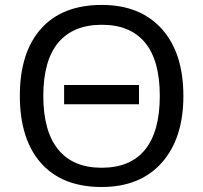

<svg xmlns="http://www.w3.org/2000/svg" viewBox="-20 -745 821 775"><path d="M238.8 -401.9H541V-324.2H238.8ZM720.2 -357.9Q720.2 -186.5 633.1 -88.4Q545.9 9.8 390.1 9.8Q231.4 9.8 145.8 -86.4Q60.1 -182.6 60.1 -358.9Q60.1 -533.2 145.8 -629.2Q231.4 -725.1 391.1 -725.1Q545.9 -725.1 633.1 -628.2Q720.2 -531.2 720.2 -357.9ZM154.8 -357.9Q154.8 -215.3 214.8 -141.6Q274.9 -67.9 390.1 -67.9Q506.8 -67.9 565.9 -141.4Q625 -214.8 625 -357.9Q625 -501 565.4 -573Q505.9 -645 391.1 -645Q275.4 -645 215.1 -572.8Q154.8 -500.5 154.8 -357.9Z"/></svg>

Font: NotoPenekeko
Style: Regular
Weight: 400
Designer: Monotype Design team
Foundry: Monotype Imaging Inc.
Version: Version 1.04